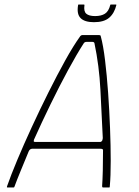

<svg xmlns="http://www.w3.org/2000/svg" viewBox="-20 -828 615 848"><path d="M14 0Q11 0 10.5 -1Q10 -2 11 -5Q28 -54 56.5 -122Q85 -190 120.5 -267Q156 -344 194 -420Q232 -496 268 -561Q304 -626 335 -669Q337 -671 339 -672Q341 -673 343 -673H417Q420 -673 422 -672.5Q424 -672 425 -668Q436 -628 444 -562Q452 -496 457.5 -418.5Q463 -341 466 -262.5Q469 -184 469 -117Q469 -50 465 -6Q465 -2 464.5 -1Q464 0 461 0H435Q433 0 432.5 -1Q432 -2 431 -5Q433 -34 434 -74Q435 -114 435 -162Q436 -167 433 -169Q430 -171 424 -171H121Q116 -170 113 -168Q110 -166 107 -160Q88 -114 71.5 -74Q55 -34 44 -4Q43 -2 42.5 -1Q42 0 39 0ZM135 -201H423Q426 -201 429.5 -204.5Q433 -208 434 -218Q429 -325 423.5 -431.5Q418 -538 397 -638Q395 -643 388 -643H362Q354 -643 350 -637Q319 -589 280.5 -518Q242 -447 203 -367Q164 -287 130 -211Q129 -209 129 -205Q129 -201 135 -201ZM395 -730Q354 -730 336 -748Q318 -766 325 -806Q325 -807 325.5 -807.5Q326 -808 328 -808H350Q352 -808 352.5 -807.5Q353 -807 353 -805Q349 -778 361 -767.5Q373 -757 400 -757Q427 -757 443.5 -767.5Q460 -778 467 -806Q467 -807 467.5 -807.5Q468 -808 470 -808H492Q493 -808 493.5 -807.5Q494 -807 494 -806Q485 -769 462 -749.5Q439 -730 395 -730Z"/></svg>

Font: Glory Thin Thin
Style: Italic
Weight: 250
Italic angle: -12°
Version: Version 1.011